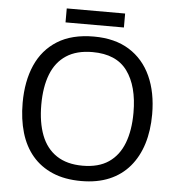

<svg xmlns="http://www.w3.org/2000/svg" viewBox="-58 -909 897 973"><g transform="rotate(5 390.5 -422.5)"><path d="M720 -358Q720 -275 699 -207.5Q678 -140 636.5 -91Q595 -42 533.5 -16Q472 10 391 10Q307 10 245 -16.5Q183 -43 142 -91.5Q101 -140 81 -208Q61 -276 61 -359Q61 -469 97 -551Q133 -633 206.5 -679Q280 -725 392 -725Q499 -725 572 -679.5Q645 -634 682.5 -551.5Q720 -469 720 -358ZM156 -358Q156 -268 181 -203Q206 -138 258.5 -103Q311 -68 391 -68Q472 -68 523.5 -103Q575 -138 600 -203Q625 -268 625 -358Q625 -493 569 -569.5Q513 -646 392 -646Q311 -646 258.5 -611.5Q206 -577 181 -512.5Q156 -448 156 -358ZM539 -855V-784H242V-855Z"/></g></svg>

Font: Noto Sans Sinhala
Style: Regular
Weight: 400
Designer: Jelle Bosma - Monotype Design Team
Foundry: Monotype Imaging Inc.
Version: Version 2.006